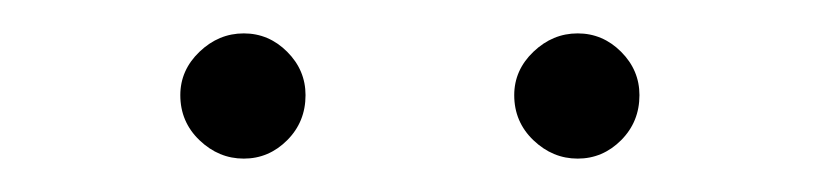

<svg xmlns="http://www.w3.org/2000/svg" viewBox="-20 -729 491 115"><path d="M288 -672Q288 -656 299.5 -645Q311 -634 326 -634Q341 -634 352 -645Q363 -656 363 -672Q363 -687 352 -698Q341 -709 326 -709Q311 -709 299.5 -698Q288 -687 288 -672ZM88 -672Q88 -656 99.5 -645Q111 -634 126 -634Q141 -634 152 -645Q163 -656 163 -672Q163 -687 152 -698Q141 -709 126 -709Q111 -709 99.5 -698Q88 -687 88 -672Z"/></svg>

Font: Jost Light
Style: Regular
Weight: 300
Version: Version 3.710